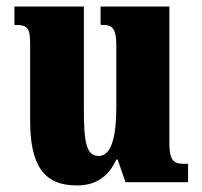

<svg xmlns="http://www.w3.org/2000/svg" viewBox="-20 -556 617 586"><path d="M214 10C273 10 311 -17 335 -69H339L363 0H554V-56H544C515 -56 497 -60 497 -118V-536H287V-480H290C319 -480 335 -475 335 -418V-230C335 -138 320 -80 281 -80C243 -80 236 -123 236 -222V-536H24V-480H27C70 -480 72 -466 72 -409V-188C72 -54 112 10 214 10Z"/></svg>

Font: Noto Serif Myanmar ExtraCondensed Black
Style: Regular
Weight: 900
Width: 2
Designer: Ben Mitchell and the Monotype Design Team
Foundry: Monotype Imaging Inc.
Version: Version 2.106